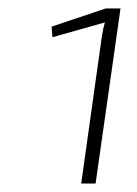

<svg xmlns="http://www.w3.org/2000/svg" viewBox="-20 -794 323 454"><path d="M206 -360H172L221 -709Q224 -728 228 -741L104 -706L102 -731L230 -774H265Z"/></svg>

Font: Exo 2.0 Extra Light
Style: Italic
Weight: 250
Italic angle: -8°
Designer: Natanael Gama
Version: Version 1.001;PS 001.001;hotconv 1.0.70;makeotf.lib2.5.58329